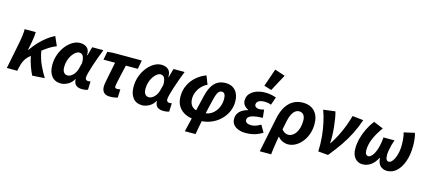

<svg xmlns="http://www.w3.org/2000/svg" viewBox="-67 -1443 5039 2261"><g transform="rotate(15 2452.5 -312.0)"><path d="M11 0 79.7 -345.2Q85.7 -375 90.7 -416.7Q95.7 -458.4 95.7 -496.1H230.9Q230.9 -472.7 226.9 -439.2Q222.9 -405.6 216.9 -374L196.6 -270.8H200.6Q240.2 -327.6 283.4 -373.6Q326.7 -419.6 372.3 -454.2Q418 -488.8 464.4 -511.3L513.6 -399.6Q475.6 -386 432 -359.5Q388.5 -333 336 -290.2Q283.5 -247.4 218 -185.2Q191.3 -159.7 173.9 -124.6Q156.5 -89.5 144.4 -30.4L138.4 0ZM323.3 10.1Q314 -6.9 303.5 -31.2Q292.9 -55.5 281.9 -85.7Q270.9 -116 261.1 -151.3Q251.3 -186.5 243.6 -226.3L349.7 -306.2Q357.2 -259.4 370.8 -215.1Q384.3 -170.8 402.4 -131.6Q420.5 -92.4 439.3 -58.8Q458 -25.3 474 0Z M671.4 12Q598 12 558.3 -37.9Q518.5 -87.8 518.5 -174Q518.5 -242.2 540.7 -302.8Q562.9 -363.3 599.2 -409.4Q635.6 -455.5 680.3 -481.8Q724.9 -508.1 769.9 -508.1Q821.2 -508.1 853.9 -481.3Q886.7 -454.4 885 -389.6H889L919.1 -496.1H1054.7Q1035.2 -445.2 1014.6 -390Q994 -334.7 977.5 -283.2Q961 -231.6 950.6 -191.8Q940.2 -152 940.2 -132.9Q940.2 -114.7 950 -106.4Q959.8 -98 974.4 -98Q984.5 -98 991.2 -99.5Q997.8 -101 1004.1 -102L1000.2 1.1Q985.6 6.5 968.5 9.3Q951.4 12 930.5 12Q886.2 12 859.4 -7.2Q832.6 -26.4 828.5 -72.4Q828.5 -74 828.8 -76.7Q829 -79.4 829.2 -82.2H825.2Q797 -33.3 753.5 -10.7Q709.9 12 671.4 12ZM722.8 -99.7Q739.4 -99.7 756 -108Q772.6 -116.2 787.4 -130.6Q802.2 -145 813.6 -164.4Q824.9 -183.8 831.3 -205.3L851.8 -284.7Q851.8 -344.2 836.1 -370.3Q820.4 -396.4 789.4 -396.4Q768.3 -396.4 745.5 -379.4Q722.7 -362.3 703.2 -333.3Q683.7 -304.3 672 -266.7Q660.2 -229.2 660.2 -188.3Q660.2 -141.7 677.9 -120.7Q695.5 -99.7 722.8 -99.7Z M1271.1 12Q1218 12 1194.2 -13.9Q1170.5 -39.8 1170.5 -85Q1170.5 -98.2 1172.4 -112.6Q1174.3 -127 1177.8 -145.6L1226.1 -389.4H1084.5L1104.9 -490.5L1175.5 -496.1H1524L1503.2 -389.4H1357.9Q1340.5 -316.6 1327.8 -259.5Q1315 -202.4 1307.8 -166.8Q1300.6 -131.1 1300.6 -121.9Q1300.6 -108.3 1308 -103.2Q1315.4 -98 1325.1 -98Q1338.5 -98 1347.8 -99.4Q1357.1 -100.7 1367.3 -102L1363.1 -0.6Q1347.4 3.2 1324.1 7.6Q1300.7 12 1271.1 12Z M1662.4 12Q1589 12 1549.3 -37.9Q1509.5 -87.8 1509.5 -174Q1509.5 -242.2 1531.7 -302.8Q1553.9 -363.3 1590.2 -409.4Q1626.6 -455.5 1671.3 -481.8Q1715.9 -508.1 1760.9 -508.1Q1812.2 -508.1 1844.9 -481.3Q1877.7 -454.4 1876 -389.6H1880L1910.1 -496.1H2045.7Q2026.2 -445.2 2005.6 -390Q1985 -334.7 1968.5 -283.2Q1952 -231.6 1941.6 -191.8Q1931.2 -152 1931.2 -132.9Q1931.2 -114.7 1941 -106.4Q1950.8 -98 1965.4 -98Q1975.5 -98 1982.2 -99.5Q1988.8 -101 1995.1 -102L1991.2 1.1Q1976.6 6.5 1959.5 9.3Q1942.4 12 1921.5 12Q1877.2 12 1850.4 -7.2Q1823.6 -26.4 1819.5 -72.4Q1819.5 -74 1819.8 -76.7Q1820 -79.4 1820.2 -82.2H1816.2Q1788 -33.3 1744.5 -10.7Q1700.9 12 1662.4 12ZM1713.8 -99.7Q1730.4 -99.7 1747 -108Q1763.6 -116.2 1778.4 -130.6Q1793.2 -145 1804.6 -164.4Q1815.9 -183.8 1822.3 -205.3L1842.8 -284.7Q1842.8 -344.2 1827.1 -370.3Q1811.4 -396.4 1780.4 -396.4Q1759.3 -396.4 1736.5 -379.4Q1713.7 -362.3 1694.2 -333.3Q1674.7 -304.3 1663 -266.7Q1651.2 -229.2 1651.2 -188.3Q1651.2 -141.7 1668.9 -120.7Q1686.5 -99.7 1713.8 -99.7Z M2228.6 176.7 2336.8 -278.4Q2354.2 -352 2382 -400.1Q2409.8 -448.2 2451.2 -472.2Q2492.6 -496.1 2549.6 -496.1Q2623.5 -496.1 2667.7 -447.2Q2712 -398.3 2712 -311.4Q2712 -244.7 2684.8 -186.4Q2657.6 -128 2610.2 -83.5Q2562.8 -39 2500.5 -14Q2438.3 11 2368.1 12L2397.2 -89.5Q2445.7 -90.5 2486.6 -119.8Q2527.4 -149.2 2552.1 -198.7Q2576.9 -248.1 2576.9 -308.7Q2576.9 -347.4 2564.9 -366.7Q2553 -386.1 2530.8 -386.1Q2514.7 -386.1 2501.6 -377.5Q2488.4 -368.9 2477.8 -347.2Q2467.2 -325.6 2456.3 -284.2Q2441.5 -226.9 2427.3 -164.5Q2413.2 -102.2 2400.2 -40.7Q2387.3 20.8 2377.1 76.7Q2366.9 132.7 2359.2 176.7ZM2295.2 12Q2241 11.2 2189.7 -12.7Q2138.5 -36.6 2105.7 -84.5Q2072.9 -132.5 2072.9 -206.7Q2072.9 -283.8 2103.8 -346.8Q2134.6 -409.8 2187.7 -455.4Q2240.7 -501.1 2304.6 -524.5L2345.2 -420.1Q2306.5 -403.9 2275.9 -371.4Q2245.3 -338.9 2228.3 -298.9Q2211.3 -258.9 2211.3 -217.7Q2211.3 -176.3 2226.2 -148Q2241 -119.7 2268.3 -105.4Q2295.5 -91.1 2332.6 -89.5Z M2921.6 12Q2873.5 12 2834.5 -2.8Q2795.6 -17.6 2773.1 -45.9Q2750.6 -74.2 2750.6 -114.5Q2750.6 -153.2 2768.2 -181.4Q2785.8 -209.6 2816.2 -228Q2846.6 -246.4 2883.7 -256.4V-260.4Q2856.3 -271.4 2835.3 -296.7Q2814.4 -322 2814.4 -356Q2814.4 -406.2 2844.4 -439.9Q2874.3 -473.5 2922.8 -490.8Q2971.2 -508 3025.8 -508Q3065.5 -508 3098.3 -501.5Q3131.1 -494.9 3161 -484.5L3127.8 -387.4Q3105 -395.9 3086.1 -399.1Q3067.2 -402.3 3047 -402.3Q3016.2 -402.3 2994.3 -395.2Q2972.5 -388.1 2961 -374.6Q2949.5 -361.2 2949.5 -343.5Q2949.5 -324 2965.9 -312.6Q2982.2 -301.2 3007.2 -301.2Q3020.5 -301.2 3034.5 -303.9Q3048.4 -306.7 3064.3 -310.7L3075 -213Q3004.9 -211.2 2964.6 -201.5Q2924.3 -191.8 2907.6 -175.7Q2890.9 -159.6 2890.9 -139Q2890.9 -117.4 2910.1 -105.4Q2929.3 -93.3 2961.2 -93.3Q2981.3 -93.3 3000.6 -97.8Q3020 -102.3 3039.4 -110.9Q3058.9 -119.5 3078.9 -131.2L3128.5 -46Q3094.1 -24.6 3061.5 -12.1Q3029 0.4 2994.8 6.2Q2960.7 12 2921.6 12ZM3085.5 -555.1 2994.6 -583.2 3069.1 -799.8 3194.6 -758.1Z M3141.9 176.7 3227.7 -242.6Q3247.2 -337.6 3285.3 -396.2Q3323.4 -454.9 3374.9 -481.5Q3426.4 -508.1 3485.9 -508.1Q3579 -508.1 3630.6 -452.5Q3682.1 -396.8 3682.1 -301.8Q3682.1 -230.4 3660.6 -172.6Q3639.1 -114.8 3604 -73.4Q3568.8 -32.1 3526.3 -10Q3483.7 12 3440.8 12Q3404.1 12 3371.3 -3.5Q3338.5 -19 3314.2 -49.3Q3306.7 -9.6 3300.7 28.1Q3294.6 65.8 3289.5 102.2Q3284.4 138.7 3280.3 176.7ZM3414.8 -98Q3440.1 -98 3463.1 -112.1Q3486.1 -126.1 3504.5 -152.8Q3522.9 -179.4 3533.3 -218Q3543.7 -256.6 3543.7 -304.8Q3543.7 -348.9 3524.3 -373.5Q3504.9 -398.1 3468.3 -398.1Q3445.4 -398.1 3423.6 -382.4Q3401.8 -366.8 3384.4 -334.4Q3367 -302.1 3356.8 -252.6L3334.1 -142.7Q3346.7 -126.1 3360.3 -116.4Q3373.8 -106.6 3387.9 -102.3Q3401.9 -98 3414.8 -98Z M3807.8 0Q3812.5 -94.2 3803.6 -183.9Q3794.7 -273.5 3777 -351.6Q3759.2 -429.7 3736.5 -489.9L3881.2 -508.1Q3891.3 -473 3899.1 -425.9Q3906.9 -378.9 3912.2 -327.2Q3917.5 -275.5 3919.1 -224.6Q3920.7 -173.8 3917.6 -130.2H3921.6Q3960.6 -187.9 3992.4 -251.4Q4024.2 -314.9 4049 -379.8Q4073.8 -444.6 4090.5 -507.1L4224 -492.8Q4193.2 -400.9 4152.5 -319.9Q4111.8 -238.8 4056.9 -158.4Q4001.9 -78.1 3929.3 10.6Z M4348.2 12Q4293.5 12 4256.8 -28.9Q4220.2 -69.7 4220.2 -145.5Q4220.2 -208.9 4237.4 -273.4Q4254.7 -338 4284.6 -397.7Q4314.6 -457.3 4352.3 -506.5L4471.5 -457.9Q4410.2 -373.2 4380.2 -301Q4350.3 -228.8 4350.3 -159.8Q4350.3 -128.9 4361.5 -113.5Q4372.7 -98 4391.4 -98Q4413 -98 4437.5 -127.1Q4462 -156.2 4481.1 -213.9Q4500.2 -271.6 4506.8 -357.9H4641.6Q4631.2 -332.1 4621.8 -298Q4612.5 -264 4606.6 -230.1Q4600.7 -196.2 4600.7 -170.7Q4600.7 -133 4610.4 -115.5Q4620 -98 4641 -98Q4664.4 -98 4686.9 -129.1Q4709.4 -160.2 4723.9 -212.4Q4738.4 -264.6 4738.4 -327.3Q4738.4 -364.7 4734.4 -404.3Q4730.4 -443.9 4721 -477.1L4850.8 -506.1Q4861.8 -469.5 4866 -428.7Q4870.2 -387.8 4870.2 -350.7Q4870.2 -246.4 4842.2 -164.3Q4814.2 -82.2 4764.1 -35.1Q4714 12 4647.3 12Q4597 12 4565.4 -18.6Q4533.8 -49.2 4529.3 -113.5H4525.3Q4490.7 -47.6 4445.2 -17.8Q4399.7 12 4348.2 12Z"/></g></svg>

Font: Source Sans Variable
Style: Italic
Weight: 200
Italic angle: -11°
Designer: Paul D. Hunt
Foundry: Adobe Systems Incorporated
Version: Version 3.006;hotconv 1.0.111;makeotfexe 2.5.65597